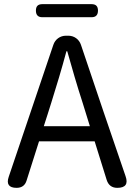

<svg xmlns="http://www.w3.org/2000/svg" viewBox="-20 -905 648 925"><path d="M302 -885H184C163 -885 153 -875 153 -854C153 -833 163 -822 184 -822H302H421C442 -822 452 -833 452 -854C452 -875 442 -885 421 -885ZM479 -366 370 -689C361 -716 337 -733 309 -733H298C270 -733 246 -716 237 -689L22 -53C10 -18 23 0 60 0C85 0 101 -12 108 -35L168 -224H302H436L494 -38C502 -13 519 0 545 0C585 0 598 -19 585 -56ZM209 -353 227 -410C253 -493 277 -572 300 -658H304C328 -573 351 -493 378 -410L413 -297H302H191Z"/></svg>

Font: GenSenRounded2 TW R
Style: Regular
Weight: 400
Version: Version 2.100;PS 2.1;hotconv 16.6.51;makeotf.lib2.5.65220 DE